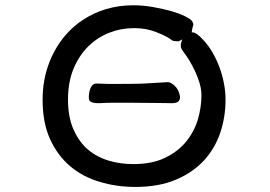

<svg xmlns="http://www.w3.org/2000/svg" viewBox="-20 -677 1040 739"><path d="M368.2 -355Q360.4 -355 356.2 -355.2Q352.1 -355.5 349.4 -355.5Q346.7 -355.5 343 -354Q339.4 -352.5 335.9 -349.1L333 -345.7Q328.1 -339.8 324.7 -327.1Q321.8 -313 321.8 -304.2Q321.8 -292 326.2 -287.6Q334 -279.8 360.4 -279.8Q392.6 -281.7 422.9 -281.7H475.6Q495.1 -281.7 520.5 -281.2Q545.9 -280.8 569.8 -280.8Q593.8 -280.8 613.3 -280.3Q632.8 -279.8 641.6 -279.8Q650.4 -279.8 657.2 -281.7Q666 -284.2 669.4 -289.8Q672.9 -295.4 672.9 -302.2Q672.9 -308.6 670.4 -315.9Q665 -333.5 656.2 -342.8Q647.5 -352.1 640.4 -356Q633.3 -359.9 629.4 -360.4Q626.5 -360.8 626.5 -360.8Q537.6 -355.5 525.4 -355Q494.1 -354 431.6 -354H398.4Q380.9 -354 368.2 -355ZM493.2 -656.7Q382.8 -656.7 296.4 -598.6Q267.1 -579.1 242.7 -553.2Q196.3 -504.4 170.2 -437.7Q144 -371.1 144 -293Q144 -204.1 172.9 -141.1Q201.7 -78.1 250.2 -37.1Q298.8 3.9 363.8 22.9Q428.2 42.5 500 42.5Q591.8 42.5 657.5 14.4Q723.1 -13.7 765.4 -59.8Q807.6 -106 827.9 -166.5Q848.1 -227.1 848.1 -293.9Q848.1 -322.8 842.3 -354Q830.6 -418.5 797.9 -475.1Q781.7 -503.4 760.3 -525.4Q735.4 -552.2 722.7 -552.2H717.8Q720.2 -571.3 723.6 -579.6Q724.1 -581.1 724.1 -583Q724.1 -588.4 719.7 -595.2Q714.8 -603 693.4 -613.8Q649.4 -635.7 568.8 -649.9Q530.8 -656.7 493.2 -656.7ZM755.4 -310.5Q755.4 -266.1 742.2 -219.2Q728.5 -171.9 697.3 -133.1Q666 -94.2 615.7 -69.8Q565.4 -45.4 493.2 -45.4Q442.9 -45.4 397 -59.1Q343.8 -75.7 307.1 -111.8Q279.8 -139.6 262.2 -180.2Q241.7 -227.5 241.7 -293.9Q241.7 -360.4 262.7 -411.6Q284.2 -463.4 319.6 -498.3Q355 -533.2 400.6 -551Q446.3 -568.8 496.1 -568.8Q541 -568.8 577.6 -554.9Q614.3 -541 635.7 -526.9Q642.6 -520 650.1 -519Q657.7 -518.1 662.6 -518.1Q667.5 -518.1 668 -518.1Q669.4 -519.5 681.2 -525.4L678.2 -515.1Q675.8 -507.8 675.8 -503.4Q675.8 -499 676.3 -496.6Q677.7 -488.3 686 -477.5Q694.8 -466.3 707 -447.3Q734.4 -402.3 748 -357.9Q755.4 -332.5 755.4 -310.5Z"/></svg>

Font: Bakudai
Style: Light
Weight: 300
Version: Version 1.48